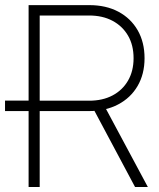

<svg xmlns="http://www.w3.org/2000/svg" viewBox="-26 -748 635 768"><path d="M109.9 -303.7H-5.9V-345.7H109.9ZM88.4 0V-727.5H331.5Q397.9 -727.5 447.5 -701.2Q497.1 -674.8 524.7 -627Q552.2 -579.1 552.2 -515.1Q552.2 -451.7 524.4 -404.1Q496.6 -356.4 446.3 -330.1Q396 -303.7 329.6 -303.7H112.3V-345.2H330.6Q384.3 -345.2 424.1 -366.2Q463.9 -387.2 486.1 -425.5Q508.3 -463.9 508.3 -515.1Q508.3 -567.4 486.1 -605.5Q463.9 -643.6 424.1 -664.8Q384.3 -686 330.1 -686H132.8V0ZM514.2 0 338.4 -329.6H388.7L565.4 0Z"/></svg>

Font: Inter 28pt ExtraLight
Style: Regular
Weight: 250
Designer: Rasmus Andersson
Foundry: rsms
Version: Version 4.001;git-66647c0bb